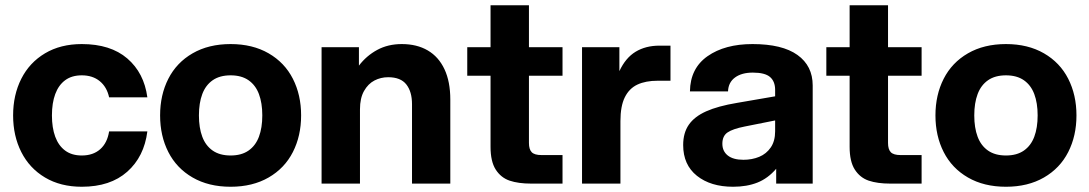

<svg xmlns="http://www.w3.org/2000/svg" viewBox="-20 -700 4152 732"><path d="M30 -260Q30 -338 61.2 -399.7Q92.4 -461.4 151.6 -496.7Q210.8 -532 291.8 -532Q401.4 -532 465.3 -477.1Q529.2 -422.2 541.8 -329H396Q387.4 -368.4 360.3 -390.6Q333.2 -412.8 291.8 -412.8Q253.6 -412.8 228.4 -394.1Q203.2 -375.4 190.6 -341.3Q178 -307.2 178 -260Q178 -212.8 190.6 -178.7Q203.2 -144.6 228.4 -125.9Q253.6 -107.2 291.8 -107.2Q335 -107.2 362 -131.1Q389 -155 396 -199H541.8Q529.6 -102.6 465.1 -45.3Q400.6 12 291.8 12Q210.8 12 151.6 -23.3Q92.4 -58.6 61.2 -120.3Q30 -182 30 -260Z M590.4 -260Q590.4 -338 621.8 -399.7Q653.2 -461.4 714.3 -496.7Q775.4 -532 859.2 -532Q943 -532 1004.1 -496.7Q1065.2 -461.4 1096.6 -399.7Q1128 -338 1128 -260Q1128 -182 1096.6 -120.3Q1065.2 -58.6 1004.1 -23.3Q943 12 859.2 12Q775.4 12 714.3 -23.3Q653.2 -58.6 621.8 -120.3Q590.4 -182 590.4 -260ZM980 -260Q980 -307.2 967.2 -341.3Q954.4 -375.4 927.5 -394.1Q900.6 -412.8 859.2 -412.8Q817.8 -412.8 790.9 -394.1Q764 -375.4 751.2 -341.3Q738.4 -307.2 738.4 -260Q738.4 -212.8 751.2 -178.7Q764 -144.6 790.9 -125.9Q817.8 -107.2 859.2 -107.2Q900.6 -107.2 927.5 -125.9Q954.4 -144.6 967.2 -178.7Q980 -212.8 980 -260Z M1206 -520H1348.4V-449.8Q1377 -487.4 1418.1 -509.7Q1459.2 -532 1511.8 -532Q1569.4 -532 1610.9 -507.7Q1652.4 -483.4 1674.6 -436Q1696.8 -388.6 1696.8 -320.4V0H1550.8V-302.8Q1550.8 -350.4 1529.2 -378Q1507.6 -405.6 1459.8 -405.6Q1431.6 -405.6 1407.4 -393Q1383.2 -380.4 1367.8 -353Q1352.4 -325.6 1352.4 -283.2V0H1206Z M1850.2 -140.2V-411.2H1761.4V-520H1850.2V-680H1996.6V-520H2124.6V-411.2H1996.6V-155Q1996.6 -130.6 2007.2 -119.7Q2017.8 -108.8 2044.6 -108.8H2124.6V0H2005.2Q1956 0 1922.9 -11.3Q1889.8 -22.6 1870 -53.4Q1850.2 -84.2 1850.2 -140.2Z M2199 -520H2341.4V-428.8Q2365 -479.6 2403.4 -502.8Q2441.8 -526 2494.2 -526H2536.2V-392.2H2487.4Q2441.6 -392.2 2410.3 -377.6Q2379 -363 2362.2 -329.3Q2345.4 -295.6 2345.4 -238.4V0H2199Z M2584.6 -147Q2584.6 -193.2 2606 -224.3Q2627.4 -255.4 2672.2 -275.5Q2717 -295.6 2790.2 -307.8L2935.2 -332.8V-357.2Q2935.2 -389.6 2915.8 -406.4Q2896.4 -423.2 2850 -423.2Q2807.6 -423.2 2782.2 -404.5Q2756.8 -385.8 2755.6 -351.6H2610.4Q2611.6 -439.6 2677.6 -485.8Q2743.6 -532 2848.8 -532Q2962.4 -532 3020.4 -490.4Q3078.4 -448.8 3078.4 -374.2V0H2939.2V-56.6Q2907.8 -19.8 2867.6 -3.9Q2827.4 12 2775 12Q2689.4 12 2637 -29.8Q2584.6 -71.6 2584.6 -147ZM2935.2 -199.4V-240.8L2819 -217.6Q2773.6 -208.6 2753.8 -195.1Q2734 -181.6 2734 -152Q2734 -123.6 2754.6 -107.2Q2775.2 -90.8 2814.4 -90.8Q2847.2 -90.8 2874.5 -102.1Q2901.8 -113.4 2918.5 -137.8Q2935.2 -162.2 2935.2 -199.4Z M3219.2 -140.2V-411.2H3130.4V-520H3219.2V-680H3365.6V-520H3493.6V-411.2H3365.6V-155Q3365.6 -130.6 3376.2 -119.7Q3386.8 -108.8 3413.6 -108.8H3493.6V0H3374.2Q3325 0 3291.9 -11.3Q3258.8 -22.6 3239 -53.4Q3219.2 -84.2 3219.2 -140.2Z M3546.4 -260Q3546.4 -338 3577.8 -399.7Q3609.2 -461.4 3670.3 -496.7Q3731.4 -532 3815.2 -532Q3899 -532 3960.1 -496.7Q4021.2 -461.4 4052.6 -399.7Q4084 -338 4084 -260Q4084 -182 4052.6 -120.3Q4021.2 -58.6 3960.1 -23.3Q3899 12 3815.2 12Q3731.4 12 3670.3 -23.3Q3609.2 -58.6 3577.8 -120.3Q3546.4 -182 3546.4 -260ZM3936 -260Q3936 -307.2 3923.2 -341.3Q3910.4 -375.4 3883.5 -394.1Q3856.6 -412.8 3815.2 -412.8Q3773.8 -412.8 3746.9 -394.1Q3720 -375.4 3707.2 -341.3Q3694.4 -307.2 3694.4 -260Q3694.4 -212.8 3707.2 -178.7Q3720 -144.6 3746.9 -125.9Q3773.8 -107.2 3815.2 -107.2Q3856.6 -107.2 3883.5 -125.9Q3910.4 -144.6 3923.2 -178.7Q3936 -212.8 3936 -260Z"/></svg>

Font: Aspekta Variable
Style: Regular
Weight: 400
Designer: Ivo Dolenc
Version: Version 2.100